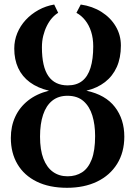

<svg xmlns="http://www.w3.org/2000/svg" viewBox="-20 -838 611 868"><path d="M283 11Q203 11 146 -17Q89 -45 59 -95.8Q29 -146.5 29 -214.5Q29 -267 48.8 -310Q68.5 -353 107 -383.5Q145.5 -414 201.5 -428Q150.5 -440 115.2 -466Q80 -492 62.2 -530.5Q44.5 -569 44.5 -618.5Q44.5 -655 58 -688Q71.5 -721 96.2 -747.8Q121 -774.5 154 -792.8Q187 -811 225 -817.5L243 -780Q228.5 -771.5 215.2 -756.5Q202 -741.5 191.8 -721Q181.5 -700.5 175.5 -676.2Q169.5 -652 169.5 -624Q169.5 -536 198.8 -494Q228 -452 286 -452Q326 -452 351.5 -472Q377 -492 389.2 -531.5Q401.5 -571 401.5 -628.5Q401.5 -665 392 -694.8Q382.5 -724.5 365.2 -746.2Q348 -768 325.5 -780L345 -817.5Q398 -810 439 -784Q480 -758 503.2 -718.8Q526.5 -679.5 526.5 -632Q526.5 -576.5 508 -535.2Q489.5 -494 454.8 -467Q420 -440 370.5 -428Q457 -409.5 499.5 -354.2Q542 -299 542 -220.5Q542 -149.5 509.5 -97.2Q477 -45 418.8 -17Q360.5 11 283 11ZM285.5 -41Q323 -41 351 -59Q379 -77 394.5 -117Q410 -157 410 -223Q410 -274.5 397.5 -315.5Q385 -356.5 357.5 -380.8Q330 -405 285 -405Q244 -405 216.2 -382.8Q188.5 -360.5 174.8 -319.2Q161 -278 161 -220.5Q161 -160.5 176.2 -120.8Q191.5 -81 219.5 -61Q247.5 -41 285.5 -41Z"/></svg>

Font: Merriweather 48pt SemiBold
Style: Regular
Weight: 600
Version: Version 2.100